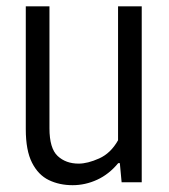

<svg xmlns="http://www.w3.org/2000/svg" viewBox="-20 -562 521 592"><path d="M204 9Q163 9 130.5 -6.8Q98 -22.5 78.8 -60.2Q59.5 -98 59.5 -163.5V-542.5H132.5V-166.5Q132.5 -104.5 157.8 -81Q183 -57.5 222.5 -57.5Q250 -57.5 285.8 -73.5Q321.5 -89.5 344 -129.5V-542.5H417V0H355L349.5 -59H344.5Q316 -24.5 279.5 -7.8Q243 9 204 9Z"/></svg>

Font: Encode Sans Condensed
Style: Regular
Weight: 400
Width: 3
Designer: Multiple Designers
Foundry: Impallari Type
Version: Version 3.000; ttfautohint (v1.8.3) -l 8 -r 50 -G 200 -x 14 